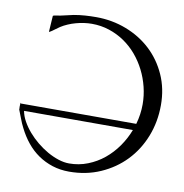

<svg xmlns="http://www.w3.org/2000/svg" viewBox="-72 -666 714 744"><g transform="rotate(10 285.5 -294.0)"><path d="M15.6 -205.1Q15.6 -208 15.9 -211.2Q16.1 -214.4 16.1 -217.3L17.6 -220.7L18.1 -217.3H472.2Q483.4 -256.3 483.4 -295.9Q483.4 -330.1 475.1 -363.8Q466.8 -397.5 451.4 -428Q436 -458.5 414.1 -484.4Q392.1 -510.3 364.5 -529.1Q336.9 -547.9 304.4 -558.6Q272 -569.3 235.8 -569.3Q221.2 -569.3 205.3 -567.1Q189.5 -564.9 173.6 -560.5Q157.7 -556.2 143.1 -549.8Q128.4 -543.5 116.2 -535.6Q106.4 -529.3 97.4 -522.2Q88.4 -515.1 78.1 -509.3L77.1 -511.7L81.1 -573.2Q82 -573.7 83.3 -574.5Q84.5 -575.2 85 -575.2Q92.3 -577.1 99.9 -577.9Q107.4 -578.6 115.2 -580.6Q126.5 -583 137.7 -585.7Q148.9 -588.4 160.2 -590.8Q182.1 -594.7 203.9 -596.2Q225.6 -597.7 247.6 -597.7Q310.5 -597.7 366.5 -576.2Q422.4 -554.7 463.9 -516.1Q505.4 -477.5 529.5 -423.8Q553.7 -370.1 553.7 -305.2Q553.7 -239.3 531 -181.6Q508.3 -124 467.5 -81.5Q426.8 -39.1 370.6 -14.4Q314.5 10.3 247.6 10.3Q212.4 10.3 181.9 0.5Q151.4 -9.3 125.7 -26.9Q100.1 -44.4 79.6 -69.6Q59.1 -94.7 43.9 -125.5Q35.6 -141.6 29.5 -158.2Q23.4 -174.8 16.6 -191.4H16.1Q16.1 -194.8 15.9 -198.2Q15.6 -201.7 15.6 -205.1ZM242.2 -21Q280.8 -21 315.4 -34.7Q350.1 -48.3 378.4 -71.5Q406.7 -94.7 428.5 -125.7Q450.2 -156.7 463.4 -191.4H35.2Q38.6 -171.9 49.8 -151.6Q61 -131.3 77.4 -112.3Q93.8 -93.3 114 -76.7Q134.3 -60.1 156.2 -47.6Q178.2 -35.2 200.2 -28.1Q222.2 -21 242.2 -21Z"/></g></svg>

Font: CAT Linz
Style: Regular
Weight: 400
Designer: Peter Wiegel
Foundry: Peter Wiegel
Version: Version 1.08